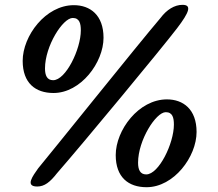

<svg xmlns="http://www.w3.org/2000/svg" viewBox="-20 -781 916 806"><path d="M136.2 2C166.5 2 189.9 -16.1 219.2 -53.7C327.1 -177.2 660.2 -579.6 723.1 -662.1C775.4 -730.5 785.6 -760.7 746.1 -760.7C712.4 -760.7 679.7 -740.2 653.8 -705.6C558.1 -593.3 188 -131.3 140.1 -74.2C118.7 -43.5 83.5 2 136.2 2ZM204.6 -390.6C319.3 -390.6 414.6 -518.6 414.6 -622.6C414.6 -717.8 358.4 -759.3 290 -759.3C171.4 -759.3 75.2 -630.4 75.2 -525.4C75.2 -432.1 128.9 -390.6 204.6 -390.6ZM203.1 -444.3C177.2 -444.3 168.9 -464.8 168.9 -493.7C168.9 -587.9 243.7 -705.6 285.2 -705.6C314 -705.6 319.3 -682.1 319.3 -653.3C319.3 -574.7 256.3 -444.3 203.1 -444.3ZM465.8 -129.9C465.8 -36.6 519.5 4.9 595.2 4.9C710 4.9 805.2 -123 805.2 -227.1C805.2 -322.3 749 -363.8 680.7 -363.8C562 -363.8 465.8 -234.9 465.8 -129.9ZM559.6 -98.1C559.6 -192.4 634.3 -310.1 675.8 -310.1C704.6 -310.1 710 -286.6 710 -257.8C710 -179.2 647 -48.8 593.8 -48.8C567.9 -48.8 559.6 -69.3 559.6 -98.1Z"/></svg>

Font: Courgette
Style: Regular
Weight: 400
Designer: Karolina Lach
Foundry: Karolina Lach
Version: Version 1.002